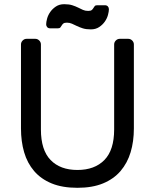

<svg xmlns="http://www.w3.org/2000/svg" viewBox="-20 -885 738 915"><path d="M80 0ZM591 -700Q602 -700 610 -692Q618 -684 618 -673V-273Q618 -211 602.5 -159.5Q587 -108 554.5 -70Q522 -32 471 -11Q420 10 349 10Q277 10 226 -11Q175 -32 142.5 -70Q110 -108 95 -159.5Q80 -211 80 -273V-673Q80 -684 88 -692Q96 -700 107 -700H148Q159 -700 167 -692Q175 -684 175 -673V-268Q175 -170 221 -122.5Q267 -75 349 -75Q431 -75 477.5 -122.5Q524 -170 524 -268V-673Q524 -684 532 -692Q540 -700 551 -700ZM413 -745Q390 -745 374.5 -750Q359 -755 346.5 -761Q334 -767 323 -772Q312 -777 299 -777Q287 -777 282 -773Q277 -769 274 -763.5Q271 -758 267.5 -754Q264 -750 256 -750H219Q210 -750 205 -755.5Q200 -761 200 -769Q200 -780 204.5 -796.5Q209 -813 219.5 -828Q230 -843 246.5 -854Q263 -865 286 -865Q309 -865 324.5 -860Q340 -855 352 -849Q364 -843 375 -838Q386 -833 400 -833Q412 -833 417 -837Q422 -841 425 -846.5Q428 -852 431.5 -856Q435 -860 443 -860H480Q489 -860 494 -854.5Q499 -849 499 -841Q499 -830 494.5 -813.5Q490 -797 479.5 -782Q469 -767 452.5 -756Q436 -745 413 -745Z"/></svg>

Font: Rubik
Style: Regular
Weight: 400
Designer: Hubert & Fischer
Foundry: Hubert & Fischer
Version: Version 1.002; ttfautohint (v1.6)